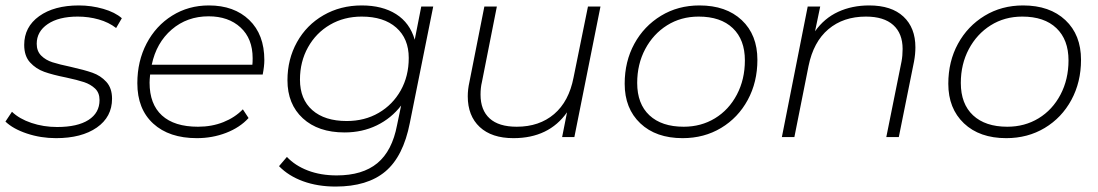

<svg xmlns="http://www.w3.org/2000/svg" viewBox="-25 -504 4036 706"><path d="M-5 -57 19 -93Q46 -67 90.5 -52Q135 -37 185 -37Q260 -37 300.5 -63Q341 -89 341 -136Q341 -163 324.5 -178.5Q308 -194 284 -202Q260 -210 218 -219Q168 -229 137.5 -240Q107 -251 85.5 -274.5Q64 -298 64 -339Q64 -405 119 -444.5Q174 -484 265 -484Q311 -484 354.5 -471.5Q398 -459 423 -437L402 -401Q375 -422 338 -432.5Q301 -443 261 -443Q191 -443 150.5 -415.5Q110 -388 110 -343Q110 -316 126.5 -299.5Q143 -283 168 -275Q193 -267 236 -258Q285 -247 315 -236.5Q345 -226 366 -203Q387 -180 387 -141Q387 -74 331 -35Q275 4 181 4Q125 4 74 -13Q23 -30 -5 -57Z M527 -230Q525 -210 525 -200Q525 -121 570.5 -79.5Q616 -38 703 -38Q754 -38 796.5 -55Q839 -72 868 -102L889 -70Q857 -35 806.5 -15.5Q756 4 699 4Q597 4 538.5 -49.5Q480 -103 480 -198Q480 -279 514 -344Q548 -409 608 -446.5Q668 -484 743 -484Q836 -484 891.5 -430.5Q947 -377 947 -283Q947 -261 941 -230ZM533 -266H903Q904 -274 904 -290Q904 -362 859.5 -403Q815 -444 742 -444Q663 -444 606.5 -395.5Q550 -347 533 -266Z M1568 -480 1482 -52Q1458 71 1392 126.5Q1326 182 1209 182Q1143 182 1089.5 162.5Q1036 143 1001 107L1030 73Q1060 105 1107 123Q1154 141 1213 141Q1308 141 1362.5 96Q1417 51 1435 -44L1450 -116Q1414 -69 1360.5 -43Q1307 -17 1242 -17Q1145 -17 1088.5 -69Q1032 -121 1032 -209Q1032 -286 1067 -349Q1102 -412 1164.5 -448Q1227 -484 1305 -484Q1381 -484 1431.5 -452Q1482 -420 1500 -358L1524 -480ZM1478 -291Q1478 -362 1432 -402.5Q1386 -443 1305 -443Q1240 -443 1188.5 -413Q1137 -383 1107.5 -330Q1078 -277 1078 -211Q1078 -139 1123.5 -99Q1169 -59 1250 -59Q1316 -59 1367.5 -89Q1419 -119 1448.5 -171.5Q1478 -224 1478 -291Z M2183 -480 2087 0H2042L2060 -91Q1993 4 1863 4Q1783 4 1739 -37Q1695 -78 1695 -150Q1695 -175 1701 -202L1756 -480H1802L1747 -202Q1742 -182 1742 -156Q1742 -99 1775.5 -68.5Q1809 -38 1875 -38Q1958 -38 2012.5 -84.5Q2067 -131 2084 -219L2137 -480Z M2272 -196Q2272 -278 2307.5 -343Q2343 -408 2405.5 -446Q2468 -484 2547 -484Q2645 -484 2702.5 -430Q2760 -376 2760 -284Q2760 -202 2724.5 -136.5Q2689 -71 2626.5 -33.5Q2564 4 2485 4Q2387 4 2329.5 -50.5Q2272 -105 2272 -196ZM2714 -282Q2714 -358 2669.5 -400.5Q2625 -443 2544 -443Q2479 -443 2428 -411Q2377 -379 2347.5 -323.5Q2318 -268 2318 -199Q2318 -122 2363 -80Q2408 -38 2489 -38Q2553 -38 2604 -69Q2655 -100 2684.5 -156Q2714 -212 2714 -282Z M3341 -330Q3341 -305 3336 -278L3280 0H3234L3290 -278Q3294 -299 3294 -324Q3294 -381 3259.5 -412Q3225 -443 3159 -443Q3076 -443 3021 -396.5Q2966 -350 2948 -261L2896 0H2850L2945 -480H2991L2972 -389Q3006 -437 3057 -460.5Q3108 -484 3171 -484Q3253 -484 3297 -443Q3341 -402 3341 -330Z M3462 -196Q3462 -278 3497.5 -343Q3533 -408 3595.5 -446Q3658 -484 3737 -484Q3835 -484 3892.5 -430Q3950 -376 3950 -284Q3950 -202 3914.5 -136.5Q3879 -71 3816.5 -33.5Q3754 4 3675 4Q3577 4 3519.5 -50.5Q3462 -105 3462 -196ZM3904 -282Q3904 -358 3859.5 -400.5Q3815 -443 3734 -443Q3669 -443 3618 -411Q3567 -379 3537.5 -323.5Q3508 -268 3508 -199Q3508 -122 3553 -80Q3598 -38 3679 -38Q3743 -38 3794 -69Q3845 -100 3874.5 -156Q3904 -212 3904 -282Z"/></svg>

Font: Montserrat Ace
Style: Light Italic
Weight: 300
Italic angle: -11.3°
Designer: Julieta Ulanovsky
Foundry: Julieta Ulanovsky
Version: Version 1